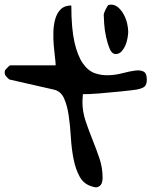

<svg xmlns="http://www.w3.org/2000/svg" viewBox="-22 -804 661 827"><path d="M-2 -492.2Q-2 -495.1 -1 -497.1Q-1 -499 0 -502Q3.9 -506.8 11.7 -514.6Q19.5 -522.5 21.5 -522.5H217.8Q217.8 -533.2 214.8 -556.6Q211.9 -580.1 209.5 -608.4Q207 -636.7 208 -667.5Q209 -698.2 216.3 -723.1Q223.6 -748 239.7 -764.2Q255.9 -780.3 285.2 -780.3Q285.2 -681.6 298.8 -622.1Q312.5 -562.5 335.4 -530.3Q358.4 -498 387.7 -488.3Q417 -478.5 447.8 -480Q478.5 -481.4 507.8 -489.3Q537.1 -497.1 560.1 -500Q583 -502.9 596.7 -495.6Q610.4 -488.3 610.4 -460.9Q610.4 -440.4 601.1 -431.6Q591.8 -422.9 565.4 -418Q557.6 -417 539.6 -414.6Q521.5 -412.1 499 -410.2Q476.6 -408.2 451.2 -405.8Q425.8 -403.3 403.3 -401.4Q380.9 -399.4 362.3 -398.9Q343.8 -398.4 335 -398.4Q335 -393.6 334 -381.8Q333 -370.1 333 -366.2Q333 -323.2 346.7 -282.7Q360.4 -242.2 376.5 -202.1Q392.6 -162.1 406.2 -122.1Q419.9 -82 419.9 -39.1Q419.9 -31.2 418.5 -22.9Q417 -14.6 412.6 -8.3Q408.2 -2 399.9 1.5Q391.6 4.9 377 0Q339.8 -9.8 321.8 -42Q303.7 -74.2 294.9 -118.7Q286.1 -163.1 283.2 -212.9Q280.3 -262.7 273.9 -306.2Q267.6 -349.6 253.9 -380.4Q240.2 -411.1 210 -418L21.5 -460.9Q17.6 -460.9 9.8 -469.2Q2 -477.5 0 -481.4Q-1 -483.4 -1 -486.3Q-2 -488.3 -2 -492.2ZM424.8 -740.2Q424.8 -743.2 426.8 -749Q428.7 -754.9 432.1 -761.7Q435.5 -768.6 439 -774.4Q442.4 -780.3 444.3 -782.2Q446.3 -782.2 449.2 -783.2Q451.2 -783.2 452.6 -783.7Q454.1 -784.2 455.1 -784.2Q473.6 -784.2 487.8 -771.5Q502 -758.8 511.7 -740.2Q521.5 -721.7 525.9 -701.7Q530.3 -681.6 530.3 -667Q530.3 -657.2 527.3 -640.1Q524.4 -623 518.1 -608.4Q511.7 -593.8 501.5 -582.5Q491.2 -571.3 476.6 -571.3Q460 -571.3 450.7 -593.3Q441.4 -615.2 435.1 -644Q428.7 -672.9 426.8 -700.7Q424.8 -728.5 424.8 -740.2Z"/></svg>

Font: Gloria Hallelujah
Style: Regular
Weight: 400
Designer: Kimberly Geswein
Foundry: Kimberly Geswein
Version: Version 1.004 2010